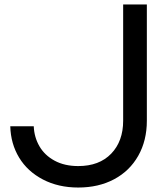

<svg xmlns="http://www.w3.org/2000/svg" viewBox="-20 -738 750 859"><path d="M330 5Q424 5 477.5 -50.5Q531 -106 531 -198V-718H637V-198Q637 -109 598.5 -41Q560 27 490.5 64Q421 101 330 101Q241 101 172 65Q103 29 65.5 -33Q28 -95 26 -173H131Q133 -124 156.5 -83.5Q180 -43 224.5 -19Q269 5 330 5Z"/></svg>

Font: Gmarket Sans TTF Medium
Style: Regular
Weight: 500
Designer: Creative Director : Sungho Lee; Art Director : Kiwoong Choi; Project Manager : Sori Yang, Jongwook Yoon; Font Designer :
Foundry: Sandoll Inc.
Version: Version 1.000;hotconv 1.0.109;makeotfexe 2.5.65596